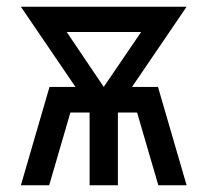

<svg xmlns="http://www.w3.org/2000/svg" viewBox="-20 -550 616 570"><path d="M42 0H126L189 -216H246V0H330V-216H387L450 0H534L449 -292H372L534 -530H42L204 -292H127ZM288 -292 178 -455H399Z"/></svg>

Font: Iosevka SS01 Extended
Style: Regular
Weight: 400
Width: 7
Monospace: yes
Designer: Belleve Invis
Foundry: Belleve Invis
Version: Version 3.4.7; ttfautohint (v1.8.3)